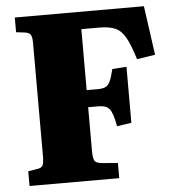

<svg xmlns="http://www.w3.org/2000/svg" viewBox="-51 -758 739 806"><g transform="rotate(-5 318.0 -355.0)"><path d="M41 0V-62L77 -68Q96 -70 102 -80Q108 -90 108 -121V-597Q108 -622 101.5 -632Q95 -642 74 -644L41 -648V-710H585L614 -503L537 -491Q518 -553 500.5 -584Q483 -615 457.5 -626Q432 -637 390 -637H315V-380H361Q383 -380 395 -386Q407 -392 414.5 -409Q422 -426 430 -459L490 -463V-227L429 -218Q419 -273 405.5 -290.5Q392 -308 359 -308H315V-121Q315 -95 321 -83Q327 -71 356 -69L419 -64V0Z"/></g></svg>

Font: Literata 36pt ExtraBold
Style: Regular
Weight: 800
Designer: Latin by Veronika Burian and Jose Scaglione. Greek by Irene Vlachou. Cyrillic by Vera Evstafieva.
Foundry: TypeTogether
Version: Version 3.002